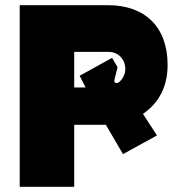

<svg xmlns="http://www.w3.org/2000/svg" viewBox="-20 -720 696 740"><path d="M56 0H266V-239H383H388L454 -126L585 -198L531 -281C595 -325 626 -389 626 -470C626 -616 539 -700 396 -700H56ZM266 -383V-520H399C436 -520 463 -491 463 -454C463 -433 452 -416 443 -407C431 -395 418 -399 421 -412L433 -461L412 -497L287 -428L310 -383Z"/></svg>

Font: Finlandica Black
Style: Regular
Weight: 900
Designer: Niklas Ekholm, Juho Hiilivirta, Jaakko Suomalainen
Foundry: Helsinki Type Studio
Version: Version 2.000;Glyphs 3.2 (3202)